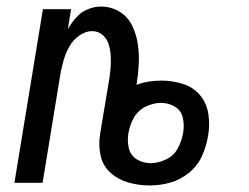

<svg xmlns="http://www.w3.org/2000/svg" viewBox="-20 -558 760 586"><path d="M437 8Q468 8 499 -0.5Q530 -9 556.5 -30.5Q583 -52 596.5 -82Q610 -112 615 -143Q621 -176 616 -209.5Q611 -243 590.5 -267.5Q570 -292 538 -302Q506 -312 473 -312Q454 -312 434.5 -309Q415 -306 396 -299L397 -301Q402 -332 403.5 -363Q405 -394 400.5 -424Q396 -454 383 -480.5Q370 -507 344.5 -522.5Q319 -538 288 -538Q268 -538 247.5 -529.5Q227 -521 212.5 -504.5Q198 -488 187 -469L197 -530H111L24 0H110L165 -336Q169 -357 175 -377Q181 -397 192 -416.5Q203 -436 222 -449.5Q241 -463 261 -463Q280 -463 293.5 -451Q307 -439 312 -422Q317 -405 318 -387Q319 -369 317.5 -350.5Q316 -332 313 -314L286 -152Q280 -118 286.5 -85.5Q293 -53 316.5 -31.5Q340 -10 371.5 -1Q403 8 437 8ZM440 -60Q416 -60 397 -72Q378 -84 373 -106.5Q368 -129 372 -152Q376 -176 388.5 -198.5Q401 -221 424.5 -232.5Q448 -244 471 -244Q494 -244 513.5 -232.5Q533 -221 538 -198.5Q543 -176 539 -153Q535 -129 523 -106Q511 -83 487 -71.5Q463 -60 440 -60Z"/></svg>

Font: Iosevka Sparkle
Style: Italic
Weight: 400
Italic angle: -9°
Designer: Belleve Invis
Foundry: Belleve Invis
Version: Version 4.5.0; ttfautohint (v1.8.3)